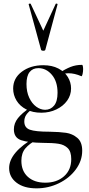

<svg xmlns="http://www.w3.org/2000/svg" viewBox="-20 -750 487 1051"><path d="M30 170Q30 84 172 2L183 14Q141 36 119 62Q97 88 97 130Q97 186 132.5 218Q168 250 228 250Q291 250 330.5 215Q370 180 370 121Q370 80 351 61Q332 42 300.5 37Q269 32 213 32Q136 31 96 17.5Q56 4 56 -42Q56 -75 78 -103Q100 -131 145 -161L156 -153Q133 -136 123 -120.5Q113 -105 113 -85Q113 -51 143.5 -40Q174 -29 252 -29Q307 -28 341.5 -23Q376 -18 403 4.5Q430 27 430 75Q430 130 395 177.5Q360 225 302.5 253Q245 281 180 281Q111 281 70.5 250Q30 219 30 170ZM52 -265Q52 -322 99.5 -357.5Q147 -393 217 -393Q265 -393 299.5 -375Q334 -357 351.5 -328Q369 -299 369 -266Q369 -229 347.5 -199Q326 -169 288.5 -151Q251 -133 206 -133Q159 -133 124 -151Q89 -169 70.5 -199.5Q52 -230 52 -265ZM295 -242Q295 -304 264 -340.5Q233 -377 190 -377Q159 -377 142 -355.5Q125 -334 125 -290Q125 -247 140 -215Q155 -183 178.5 -166Q202 -149 227 -149Q257 -149 276 -172Q295 -195 295 -242ZM429 -395Q432 -395 433.5 -387.5Q435 -380 435 -371Q435 -358 432 -344.5Q429 -331 425 -333Q388 -349 356 -349Q335 -349 309 -341L301 -316L302 -349Q337 -372 366 -383.5Q395 -395 429 -395ZM148 -729 217 -582 285 -729Q286 -731 291 -730Q296 -729 295 -726L228 -477Q226 -472 217 -472Q208 -472 205 -477L137 -726Q136 -729 141 -730Q146 -731 148 -729Z"/></svg>

Font: Cormorant Garamond Medium
Style: Regular
Weight: 500
Designer: Christian Thalmann (Catharsis Fonts)
Foundry: Catharsis Fonts
Version: Version 4.000